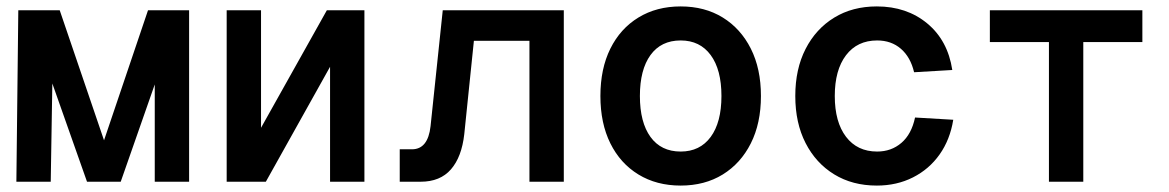

<svg xmlns="http://www.w3.org/2000/svg" viewBox="-20 -566 3640 598"><path d="M31 0 37 -534H166L304 -129L441 -534H569V0H462V-303L356 0H251L143 -306L138 0Z M686 0V-534H793V-168L998 -534H1115V0H1008V-358L808 0Z M1225 0V-101H1263Q1313 -101 1321 -173L1359 -534H1736V0H1629V-439H1456L1426 -148Q1418 -77 1384.5 -38.5Q1351 0 1290 0Z M2100 12Q2025 12 1968.5 -22.5Q1912 -57 1881 -119.5Q1850 -182 1850 -267Q1850 -352 1881 -414.5Q1912 -477 1968.5 -511.5Q2025 -546 2100 -546Q2175 -546 2231 -511.5Q2287 -477 2318.5 -414.5Q2350 -352 2350 -267Q2350 -182 2318.5 -119.5Q2287 -57 2231 -22.5Q2175 12 2100 12ZM2100 -94Q2160 -94 2193.5 -139.5Q2227 -185 2227 -267Q2227 -349 2193.5 -394.5Q2160 -440 2100 -440Q2039 -440 2006 -394.5Q1973 -349 1973 -267Q1973 -185 2006 -139.5Q2039 -94 2100 -94Z M2711 12Q2635 12 2578 -23Q2521 -58 2489 -120.5Q2457 -183 2457 -267Q2457 -351 2489 -413.5Q2521 -476 2578 -511Q2635 -546 2711 -546Q2804 -546 2868 -493Q2932 -440 2946 -348L2827 -341Q2816 -388 2786 -414Q2756 -440 2712 -440Q2650 -440 2615 -394Q2580 -348 2580 -267Q2580 -186 2615 -140Q2650 -94 2712 -94Q2756 -94 2787.5 -121Q2819 -148 2830 -200L2949 -193Q2939 -131 2906.5 -85Q2874 -39 2823.5 -13.5Q2773 12 2711 12Z M3247 0V-435H3063V-534H3538V-435H3354V0Z"/></svg>

Font: Geist Mono SemiBold
Style: Regular
Weight: 600
Monospace: yes
Designer: Basement.studio, Andrés Briganti, Mateo Zaragoza
Foundry: Basement.studio, Vercel, Andrés Briganti, Guido Ferreyra, Mateo Zaragoza
Version: Version 1.500; ttfautohint (v1.8.4.7-5d5b)